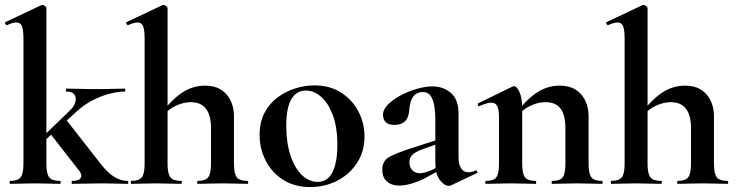

<svg xmlns="http://www.w3.org/2000/svg" viewBox="-20 -745 2985 778"><path d="M21 0Q19 0 19 -6Q19 -12 21 -12Q52 -12 63.5 -26.5Q75 -41 75 -81V-589Q75 -623 69 -638.5Q63 -654 46 -654Q32 -654 8 -643Q5 -642 2 -648Q-1 -654 1 -655L147 -724Q150 -725 152 -725Q157 -725 162.5 -720.5Q168 -716 168 -712V-81Q168 -41 179.5 -26.5Q191 -12 222 -12Q226 -12 226 -6Q226 0 222 0Q202 0 176.5 -1Q151 -2 122 -2Q93 -2 67 -1Q41 0 21 0ZM273 0Q270 0 270 -6Q270 -12 273 -12Q300 -12 307 -24Q314 -36 301 -53L180 -208L248 -260L388 -81Q417 -44 443.5 -28Q470 -12 497 -12Q500 -12 500 -6Q500 0 497 0Q477 0 451 -1Q425 -2 396 -2Q356 -2 326.5 -1Q297 0 273 0ZM132 -149 126 -165 261 -295Q289 -321 286.5 -347.5Q284 -374 249 -374Q247 -374 247 -380Q247 -386 249 -386Q275 -386 301.5 -385Q328 -384 373 -384Q414 -384 438.5 -385Q463 -386 485 -386Q488 -386 488 -380Q488 -374 485 -374Q460 -374 425.5 -365.5Q391 -357 355 -338.5Q319 -320 287 -290Z M512 0Q510 0 510 -6Q510 -12 512 -12Q543 -12 554.5 -26.5Q566 -41 566 -81V-589Q566 -623 560 -638.5Q554 -654 537 -654Q523 -654 499 -643Q496 -642 493 -648Q490 -654 492 -655L638 -724Q640 -725 641 -725Q642 -725 643 -725Q648 -725 653.5 -720.5Q659 -716 659 -712V-81Q659 -41 670.5 -26.5Q682 -12 713 -12Q717 -12 717 -6Q717 0 713 0Q693 0 667.5 -1Q642 -2 613 -2Q584 -2 558 -1Q532 0 512 0ZM781 0Q779 0 779 -6Q779 -12 781 -12Q812 -12 823.5 -26.5Q835 -41 835 -81V-225Q835 -331 753 -331Q723 -331 691.5 -316Q660 -301 642 -275L636 -287Q671 -337 715 -367.5Q759 -398 811 -398Q867 -398 897.5 -363Q928 -328 928 -273V-81Q928 -41 939.5 -26.5Q951 -12 982 -12Q986 -12 986 -6Q986 0 982 0Q962 0 936.5 -1Q911 -2 882 -2Q853 -2 827 -1Q801 0 781 0Z M1237 13Q1174 13 1128 -16Q1082 -45 1057 -93.5Q1032 -142 1032 -198Q1032 -250 1052 -288Q1072 -326 1105 -350.5Q1138 -375 1177 -387Q1216 -399 1254 -399Q1318 -399 1363.5 -369Q1409 -339 1433 -292Q1457 -245 1457 -192Q1457 -131 1426.5 -84.5Q1396 -38 1346 -12.5Q1296 13 1237 13ZM1267 -8Q1307 -8 1327 -47Q1347 -86 1347 -157Q1347 -230 1328.5 -279Q1310 -328 1281 -353Q1252 -378 1220 -378Q1181 -378 1160.5 -343Q1140 -308 1140 -235Q1140 -167 1157 -115.5Q1174 -64 1203 -36Q1232 -8 1267 -8Z M1808 6Q1804 8 1798 8Q1780 8 1762 -16Q1744 -40 1744 -85V-255Q1744 -294 1739 -320Q1734 -346 1723 -359Q1712 -372 1693 -372Q1678 -372 1666 -364.5Q1654 -357 1647 -340.5Q1640 -324 1638 -295Q1635 -266 1620 -252.5Q1605 -239 1579 -239Q1554 -239 1543 -250Q1532 -261 1532 -280Q1532 -302 1553 -322.5Q1574 -343 1605.5 -359.5Q1637 -376 1671 -385.5Q1705 -395 1732 -395Q1776 -395 1807 -368.5Q1838 -342 1838 -285V-108Q1838 -79 1848.5 -63Q1859 -47 1878 -47Q1892 -47 1907 -54Q1911 -56 1913.5 -50.5Q1916 -45 1911 -43ZM1598 7Q1567 7 1548 -9.5Q1529 -26 1529 -57Q1529 -93 1556.5 -108.5Q1584 -124 1642 -143L1754 -179L1758 -164L1689 -139Q1662 -129 1650.5 -117Q1639 -105 1639 -88Q1639 -67 1651 -55Q1663 -43 1681 -43Q1689 -43 1702.5 -46.5Q1716 -50 1732 -57L1787 -87L1788 -70L1702 -23Q1677 -10 1649 -1.5Q1621 7 1598 7Z M2218 0Q2215 0 2215 -6Q2215 -12 2218 -12Q2249 -12 2260 -26.5Q2271 -41 2271 -81V-225Q2271 -279 2251.5 -305Q2232 -331 2190 -331Q2160 -331 2128.5 -316Q2097 -301 2078 -275L2073 -287Q2108 -337 2152 -367.5Q2196 -398 2248 -398Q2304 -398 2334.5 -363Q2365 -328 2365 -273V-81Q2365 -41 2376.5 -26.5Q2388 -12 2419 -12Q2422 -12 2422 -6Q2422 0 2419 0Q2399 0 2373 -1Q2347 -2 2318 -2Q2290 -2 2264 -1Q2238 0 2218 0ZM1949 0Q1946 0 1946 -6Q1946 -12 1949 -12Q1980 -12 1991 -26.5Q2002 -41 2002 -81V-269Q2002 -300 1995 -314.5Q1988 -329 1971 -329Q1962 -329 1950 -325.5Q1938 -322 1923 -315Q1919 -313 1917 -319Q1915 -325 1917 -326L2056 -394Q2062 -396 2063 -396Q2074 -396 2085 -372Q2096 -348 2096 -303V-81Q2096 -41 2107.5 -26.5Q2119 -12 2150 -12Q2153 -12 2153 -6Q2153 0 2150 0Q2130 0 2104 -1Q2078 -2 2049 -2Q2021 -2 1995 -1Q1969 0 1949 0Z M2457 0Q2455 0 2455 -6Q2455 -12 2457 -12Q2488 -12 2499.5 -26.5Q2511 -41 2511 -81V-589Q2511 -623 2505 -638.5Q2499 -654 2482 -654Q2468 -654 2444 -643Q2441 -642 2438 -648Q2435 -654 2437 -655L2583 -724Q2585 -725 2586 -725Q2587 -725 2588 -725Q2593 -725 2598.5 -720.5Q2604 -716 2604 -712V-81Q2604 -41 2615.5 -26.5Q2627 -12 2658 -12Q2662 -12 2662 -6Q2662 0 2658 0Q2638 0 2612.5 -1Q2587 -2 2558 -2Q2529 -2 2503 -1Q2477 0 2457 0ZM2726 0Q2724 0 2724 -6Q2724 -12 2726 -12Q2757 -12 2768.5 -26.5Q2780 -41 2780 -81V-225Q2780 -331 2698 -331Q2668 -331 2636.5 -316Q2605 -301 2587 -275L2581 -287Q2616 -337 2660 -367.5Q2704 -398 2756 -398Q2812 -398 2842.5 -363Q2873 -328 2873 -273V-81Q2873 -41 2884.5 -26.5Q2896 -12 2927 -12Q2931 -12 2931 -6Q2931 0 2927 0Q2907 0 2881.5 -1Q2856 -2 2827 -2Q2798 -2 2772 -1Q2746 0 2726 0Z"/></svg>

Font: Cormorant Light
Style: Bold
Weight: 700
Version: Version 4.000